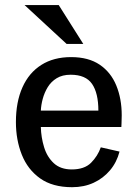

<svg xmlns="http://www.w3.org/2000/svg" viewBox="-20 -740 543 771"><path d="M269.5 11.7Q190.9 11.7 141.1 -23.7Q91.3 -59.1 67.6 -118.7Q43.9 -178.2 43.9 -250Q43.9 -330.6 70.1 -389.2Q96.2 -447.8 145.8 -479.2Q195.3 -510.7 265.6 -510.7Q335.4 -510.7 380.4 -480.2Q425.3 -449.7 447 -396.7Q468.8 -343.8 468.8 -276.9Q468.8 -274.9 468.5 -264.9Q468.3 -254.9 468 -244.6Q467.8 -234.4 467.3 -230H144Q145 -188.5 157 -149.2Q168.9 -109.9 196 -84.7Q223.1 -59.6 268.1 -59.6Q318.8 -59.6 345.5 -86.2Q372.1 -112.8 384.8 -148.4L460 -131.3Q448.7 -87.9 421.6 -55.9Q394.5 -23.9 356 -6.1Q317.4 11.7 269.5 11.7ZM144 -295.9H375Q375 -366.2 349.6 -403.1Q324.2 -439.9 263.7 -439.9Q230.5 -439.9 207.8 -426Q185.1 -412.1 171.6 -389.9Q158.2 -367.7 151.6 -343Q145 -318.4 144 -295.9ZM247.6 -563.5 78.6 -719.7H215.8L314.5 -563.5Z"/></svg>

Font: Pontano Sans SemiBold
Style: Regular
Weight: 600
Designer: Vernon Adams
Foundry: Vernon Adams
Version: Version 2.001